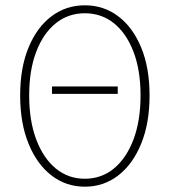

<svg xmlns="http://www.w3.org/2000/svg" viewBox="-20 -692 640 724"><path d="M300 12Q229 12 174 -30.5Q119 -73 87.5 -150.5Q56 -228 56 -332Q56 -436 87.5 -512.5Q119 -589 174 -630.5Q229 -672 300 -672Q371 -672 426 -630.5Q481 -589 512.5 -512.5Q544 -436 544 -332Q544 -228 512.5 -150.5Q481 -73 426 -30.5Q371 12 300 12ZM300 -18Q363 -18 410 -57Q457 -96 483.5 -166.5Q510 -237 510 -332Q510 -427 483.5 -496.5Q457 -566 410 -604Q363 -642 300 -642Q237 -642 190 -604Q143 -566 116.5 -496.5Q90 -427 90 -332Q90 -237 116.5 -166.5Q143 -96 190 -57Q237 -18 300 -18ZM176 -338V-366H424V-338Z"/></svg>

Font: Source Code Pro ExtraLight
Style: Regular
Weight: 200
Monospace: yes
Designer: Paul D. Hunt, Teo Tuominen
Foundry: Adobe
Version: Version 1.026;hotconv 1.1.0;makeotfexe 2.6.0